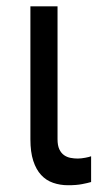

<svg xmlns="http://www.w3.org/2000/svg" viewBox="-20 -565 306 593"><path d="M157.7 -545.5V-134.9Q157.7 -115.8 163.2 -104Q168.7 -92.3 177.7 -85.9Q186.8 -79.5 198 -77.4Q209.2 -75.3 220.2 -75.3Q225.5 -75.3 231.5 -76Q237.6 -76.7 243.4 -77.8Q249.3 -78.8 254.1 -80.1Q258.9 -81.3 261.4 -82.4V-2.8Q250.7 0.4 233.3 3.7Q215.9 7.1 190.3 7.1Q165.5 7.1 144 -0.4Q122.5 -7.8 107.1 -24.5Q91.6 -41.2 82.7 -68.4Q73.9 -95.5 73.9 -134.9V-545.5Z"/></svg>

Font: Fast_Sans-Dotted
Style: Regular
Weight: 400
Version: Version 3.018